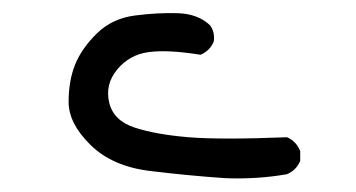

<svg xmlns="http://www.w3.org/2000/svg" viewBox="-20 -833 540 291"><path d="M321 -563Q263 -567 206.5 -574Q150 -581 117 -613.5Q84 -646 84 -678.5Q84 -711 94 -735.5Q104 -760 127 -782.5Q150 -805 184.5 -809.5Q219 -814 249.5 -813Q280 -812 298 -795Q306 -785 304 -770Q298 -756 284 -750Q234 -758 205 -754Q176 -750 157.5 -727.5Q139 -705 145.5 -677.5Q152 -650 184.5 -639.5Q217 -629 266 -625Q315 -621 415 -625Q429 -619 435 -604V-589Q429 -575 415 -569Q370 -561 321 -563Z"/></svg>

Font: NaniFont Regular
Style: Regular
Weight: 400
Designer: Nanigashitei
Version: Version 1.036